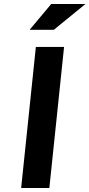

<svg xmlns="http://www.w3.org/2000/svg" viewBox="-20 -933 444 953"><path d="M85 0 158 -700H298L225 0ZM127 -785 234 -913H404L247 -785Z"/></svg>

Font: Quantico
Style: Bold Italic
Weight: 700
Italic angle: -12°
Designer: Matt Desmond
Foundry: MADtype
Version: Version 2.002